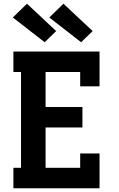

<svg xmlns="http://www.w3.org/2000/svg" viewBox="-20 -1012 640 1032"><path d="M52 0V-110H93V-625H52V-735H515V-548H411V-625H225V-437H423V-327H225V-110H411V-187H515V0ZM416 -785 245 -918 321 -992 478 -845ZM220 -785 49 -918 125 -992 282 -845Z"/></svg>

Font: Iosevka HT Extrabold Extended
Style: Regular
Weight: 800
Width: 7
Monospace: yes
Designer: Belleve Invis
Foundry: Belleve Invis
Version: Version 32.3.0; ttfautohint (v1.8.4)